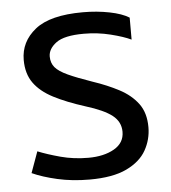

<svg xmlns="http://www.w3.org/2000/svg" viewBox="-45 -600 579 652"><g transform="rotate(-5 244.0 -274.0)"><path d="M235 10Q176 10 125.5 -1.5Q75 -13 40 -29L66 -101Q98 -88 142.5 -76Q187 -64 237 -64Q290 -64 325 -84Q360 -104 360 -142Q360 -176 332 -198Q304 -220 242 -239Q179 -259 135.5 -281.5Q92 -304 69.5 -335.5Q47 -367 47 -414Q47 -476 98 -517Q149 -558 261 -558Q309 -558 351.5 -549.5Q394 -541 418 -526V-451Q393 -463 349 -474Q305 -485 258 -485Q191 -485 163.5 -464.5Q136 -444 136 -418Q136 -396 148.5 -381Q161 -366 191.5 -352Q222 -338 274 -320Q322 -304 362 -283Q402 -262 425.5 -230.5Q449 -199 449 -150Q449 -108 428.5 -71.5Q408 -35 361 -12.5Q314 10 235 10Z"/></g></svg>

Font: Noto Sans Living
Style: Regular
Weight: 400
Designer: Monotype Design Team
Foundry: Monotype Imaging Inc.
Version: Version 2.013; ttfautohint (v1.8.4.7-5d5b)